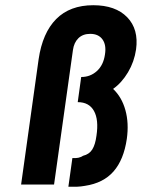

<svg xmlns="http://www.w3.org/2000/svg" viewBox="-20 -718 551 747"><path d="M62.1 0H190.3L263.7 -522.7Q267.6 -552.3 285 -569.3Q302.4 -586.3 330.9 -586.3Q363.1 -586.3 378.7 -564.7Q394.3 -543.1 388.4 -506.3Q382.6 -465 357.1 -441.7Q331.6 -418.4 295.9 -418.4L282.4 -320.6Q326.6 -320.6 345.6 -286.4Q364.7 -252.1 355.3 -189.9Q350.7 -154.9 338.9 -136.3Q327.1 -117.7 303.4 -112Q294.6 -106.3 285.1 -104.3Q275.6 -102.3 261.6 -102.9L246 8.6Q263.6 9.1 279.3 8.5Q295 7.9 310.7 5Q382.1 -5.7 421.9 -51.2Q461.6 -96.7 473.4 -177.7Q482 -238.9 467.9 -289.5Q453.9 -340.1 420 -372.1Q453.7 -395.9 478.1 -436.9Q502.4 -477.9 509.4 -525.9Q520.1 -604.3 474.8 -651Q429.4 -697.7 342.9 -697.7Q252 -697.7 198.6 -643.9Q145.3 -590.1 130.3 -487.7Z"/></svg>

Font: Secuela ExtLt
Style: Italic
Weight: 200
Italic angle: -8°
Designer: Fernando Haro
Foundry: deFharo
Version: Version 1.704